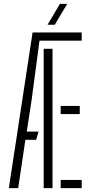

<svg xmlns="http://www.w3.org/2000/svg" viewBox="-20 -967 464 987"><path d="M147.5 -800H400V-758H183L143 -456.5L117.5 -290.5H178L166 -248.5H110.5L73.5 0H25.5ZM204.5 0V-716H250V0ZM292 -422.5H390V-380.5H292ZM292 0V-42H400V0ZM224.5 -840 288 -947H325.5L261.5 -840Z"/></svg>

Font: Big Shoulders Stencil Display Thin Light
Style: Regular
Weight: 300
Version: Version 2.001